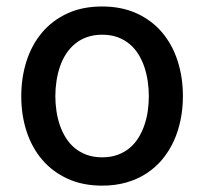

<svg xmlns="http://www.w3.org/2000/svg" viewBox="-20 -573 642 604"><path d="M301.1 -552.6Q362.6 -552.6 410 -530.9Q457.4 -509.2 489.7 -471.2Q522 -433.2 538.7 -381.6Q555.4 -329.9 555.4 -270.2Q555.4 -231.9 548.1 -196Q540.8 -160.2 526.5 -128.9Q512.1 -97.7 490.8 -71.9Q469.5 -46.2 441.2 -27.7Q413 -9.2 378 0.9Q343 11 301.1 11Q240.1 11 192.8 -10.7Q145.6 -32.3 113.1 -70.1Q80.6 -108 63.7 -159.4Q46.9 -210.9 46.9 -270.2Q46.9 -328.1 63 -379.4Q79.2 -430.8 111.2 -469.3Q143.1 -507.8 190.7 -530.2Q238.3 -552.6 301.1 -552.6ZM154.1 -270.6Q154.1 -247.5 157.5 -224.3Q160.9 -201 168.1 -179.7Q175.4 -158.4 187 -139.7Q198.5 -121.1 215 -107.4Q231.5 -93.8 253 -85.9Q274.5 -78.1 301.5 -78.1Q328.5 -78.1 349.6 -85.8Q370.7 -93.4 387.1 -106.9Q403.4 -120.4 415 -138.7Q426.5 -157 433.9 -178.4Q441.4 -199.9 444.8 -223.4Q448.2 -246.8 448.2 -270.6Q448.2 -293.7 444.8 -316.9Q441.4 -340.2 434.3 -361.7Q427.2 -383.2 415.7 -401.8Q404.1 -420.5 387.8 -434.3Q371.4 -448.2 350 -456Q328.5 -463.8 301.5 -463.8Q274.9 -463.8 253.4 -456.1Q231.9 -448.5 215.6 -434.8Q199.2 -421.2 187.5 -402.9Q175.8 -384.6 168.5 -363.1Q161.2 -341.6 157.7 -318Q154.1 -294.4 154.1 -270.6Z"/></svg>

Font: Inter P Medium
Style: Regular
Weight: 500
Designer: Rasmus Andersson
Foundry: rsms
Version: Version 3.018;git-588b23468